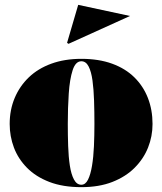

<svg xmlns="http://www.w3.org/2000/svg" viewBox="-20 -758 670 793"><path d="M316 -515Q388 -515 443 -495Q498 -475 535 -438.5Q572 -402 591 -353Q610 -304 610 -246Q610 -195 591.5 -148.5Q573 -102 536 -65Q499 -28 444 -6.5Q389 15 316 15Q240 15 184 -6.5Q128 -28 91.5 -65Q55 -102 37.5 -148.5Q20 -195 20 -246Q20 -304 40.5 -353Q61 -402 99 -438.5Q137 -475 192 -495Q247 -515 316 -515ZM316 -505Q292 -505 280 -468Q268 -431 264 -372Q260 -313 260 -246Q260 -200 261.5 -155Q263 -110 268.5 -74Q274 -38 285.5 -16.5Q297 5 316 5Q333 5 343.5 -16Q354 -37 360 -73Q366 -109 368 -154Q370 -199 370 -246Q370 -296 368.5 -342.5Q367 -389 362 -425.5Q357 -462 346 -483.5Q335 -505 316 -505ZM263 -577 257 -581 303 -738 517 -692Z"/></svg>

Font: Kalnia Thin
Style: Regular
Weight: 100
Version: Version 1.105